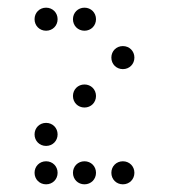

<svg xmlns="http://www.w3.org/2000/svg" viewBox="-20 -500 440 500"><path d="M100 -420C117 -420 130 -433 130 -450C130 -467 117 -480 100 -480C83 -480 70 -467 70 -450C70 -433 83 -420 100 -420ZM200 -420C217 -420 230 -433 230 -450C230 -467 217 -480 200 -480C183 -480 170 -467 170 -450C170 -433 183 -420 200 -420ZM300 -320C317 -320 330 -333 330 -350C330 -367 317 -380 300 -380C283 -380 270 -367 270 -350C270 -333 283 -320 300 -320ZM200 -220C217 -220 230 -233 230 -250C230 -267 217 -280 200 -280C183 -280 170 -267 170 -250C170 -233 183 -220 200 -220ZM100 -120C117 -120 130 -133 130 -150C130 -167 117 -180 100 -180C83 -180 70 -167 70 -150C70 -133 83 -120 100 -120ZM100 -20C117 -20 130 -33 130 -50C130 -67 117 -80 100 -80C83 -80 70 -67 70 -50C70 -33 83 -20 100 -20ZM200 -20C217 -20 230 -33 230 -50C230 -67 217 -80 200 -80C183 -80 170 -67 170 -50C170 -33 183 -20 200 -20ZM300 -20C317 -20 330 -33 330 -50C330 -67 317 -80 300 -80C283 -80 270 -67 270 -50C270 -33 283 -20 300 -20Z"/></svg>

Font: TINY 5x3 60
Style: Regular
Weight: 150
Designer: Jack Halten Fahnestock
Foundry: Velvetyne Type Foundry
Version: Version 1.002;hotconv 1.0.109;makeotfexe 2.5.65596